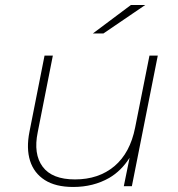

<svg xmlns="http://www.w3.org/2000/svg" viewBox="-20 -740 706 763"><path d="M271 3Q201 3 158 -24.5Q115 -52 99.5 -101Q84 -150 97 -216L157 -519H190L130 -215Q112 -128 149.5 -77.5Q187 -27 278 -27Q372 -27 434.5 -79.5Q497 -132 517 -233L574 -519H607L504 0H472L495 -113Q462 -61 414 -33Q351 3 271 3ZM349 -607 500 -720H557L391 -607Z"/></svg>

Font: Montserrat Thin ExtraLight
Style: Italic
Weight: 250
Italic angle: -11.3°
Version: Version 9.000